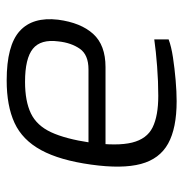

<svg xmlns="http://www.w3.org/2000/svg" viewBox="-7 -530 549 575"><g transform="rotate(90 267.5 -242.5)"><path d="M221 12Q116 12 73 -27Q30 -66 39 -142Q48 -210 81.5 -247Q115 -284 181 -284H453L446 -233H188Q144 -233 126 -207Q108 -181 104 -143Q97 -90 126 -66.5Q155 -43 225 -43Q283 -43 319.5 -60.5Q356 -78 376 -121Q396 -164 407 -238Q418 -319 407 -363.5Q396 -408 361.5 -425Q327 -442 267 -442Q224 -442 178.5 -438.5Q133 -435 98 -430V-473Q119 -481 152 -486Q185 -491 220 -494Q255 -497 283 -497Q364 -497 410 -471.5Q456 -446 471 -390Q486 -334 473 -241Q460 -147 429.5 -91Q399 -35 348 -11.5Q297 12 221 12Z"/></g></svg>

Font: Exo 2 Light
Style: Italic
Weight: 300
Italic angle: -8°
Designer: Natanael Gama
Foundry: Natanael Gama
Version: Version 2.010